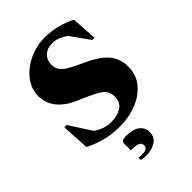

<svg xmlns="http://www.w3.org/2000/svg" viewBox="-262 -777 1123 1123"><g transform="rotate(-45 299.5 -215.5)"><path d="M276 10Q207 10 152 -4.5Q97 -19 49 -44L39 -217H58L146 -81Q167 -65 195.5 -54.5Q224 -44 255 -44Q306 -44 340.5 -66Q375 -88 375 -136Q375 -164 362.5 -183.5Q350 -203 314 -222.5Q278 -242 207 -272Q136 -301 98 -347.5Q60 -394 60 -455Q60 -500 83 -539.5Q106 -579 144 -608Q182 -637 229.5 -653.5Q277 -670 326 -670Q380 -670 432 -657Q484 -644 524 -622L534 -462H516L433 -579Q410 -596 386.5 -605.5Q363 -615 334 -615Q295 -615 269.5 -591.5Q244 -568 244 -527Q244 -504 256 -485Q268 -466 297 -448Q326 -430 378 -407Q470 -367 512.5 -320Q555 -273 555 -203Q555 -137 516.5 -89.5Q478 -42 414 -16Q350 10 276 10ZM261 239Q251 239 239.5 238Q228 237 220 235V214Q228 216 237 216.5Q246 217 251 217Q295 217 295 187Q295 168 276.5 160.5Q258 153 219 153V95Q219 86 227.5 80Q236 74 259 74Q314 74 343.5 96Q373 118 373 156Q373 196 341.5 217.5Q310 239 261 239Z"/></g></svg>

Font: Spectral ExtraBold
Style: Regular
Weight: 800
Designer: Jean-Baptiste Levee
Foundry: Production Type
Version: Version 2.001